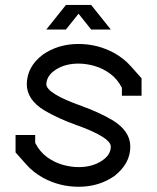

<svg xmlns="http://www.w3.org/2000/svg" viewBox="-20 -728 621 759"><path d="M290.5 10.3Q215.3 10.3 149.9 -25.4Q111.8 -46.4 84 -77.6L41.5 -125.5V-194.3H119.1V-163.1Q137.2 -127.9 166 -106.9Q194.8 -85.9 227.5 -76.7Q260.3 -67.4 290.5 -67.4Q343.3 -67.4 380.6 -91.1Q418 -114.7 418 -148.4Q418 -185.5 277.3 -235.4Q210.9 -259.3 156.2 -291Q85.9 -333.5 85.9 -395.5Q86.9 -464.8 148.9 -511.7Q209.5 -554.2 290.5 -554.2Q365.7 -554.2 431.2 -518.6Q469.2 -497.6 497.1 -466.3L539.6 -418.5V-349.6H461.9V-380.9Q443.8 -416 415 -437Q386.2 -458 353.5 -467.3Q320.8 -476.6 290.5 -476.6Q237.8 -476.6 201.2 -453.1Q164.6 -429.7 163.1 -395.5Q163.1 -358.4 303.7 -308.6Q370.1 -284.7 424.8 -252.9Q495.1 -210 495.1 -148.4Q495.1 -81.1 432.1 -32.2Q371.6 10.3 290.5 10.3ZM240.7 -708.5H340.3L418 -611.3H340.3L290.5 -673.8L240.7 -611.3H163.1Z"/></svg>

Font: Turpis
Style: Regular
Weight: 400
Designer: GGBotNet
Foundry: f0n7
Version: 1.00